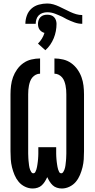

<svg xmlns="http://www.w3.org/2000/svg" viewBox="-20 -1069 540 1097"><path d="M333 8Q319 8 305 3.5Q291 -1 281 -10.5Q271 -20 263.5 -32Q256 -44 250 -57Q244 -44 236.5 -32Q229 -20 219 -10.5Q209 -1 195 3.5Q181 8 167 8Q144 8 122.5 -2.5Q101 -13 86.5 -30.5Q72 -48 63 -69.5Q54 -91 48.5 -113.5Q43 -136 41.5 -159Q40 -182 40 -205V-530Q40 -555 43 -580Q46 -605 54.5 -628.5Q63 -652 78 -673Q93 -694 113.5 -708.5Q134 -723 159 -729Q184 -735 209 -735V-648Q196 -648 184.5 -642Q173 -636 165 -626.5Q157 -617 152.5 -605Q148 -593 145.5 -580.5Q143 -568 142 -555.5Q141 -543 141 -530V-205Q141 -198 141 -191.5Q141 -185 141.5 -178Q142 -171 142 -164.5Q142 -158 143 -151Q144 -144 144.5 -137.5Q145 -131 146 -124Q147 -117 148.5 -110.5Q150 -104 152.5 -98Q155 -92 159 -85.5Q163 -79 170 -79Q178 -79 182 -86.5Q186 -94 188 -101Q190 -108 191.5 -115.5Q193 -123 194 -130.5Q195 -138 196 -145.5Q197 -153 197.5 -160.5Q198 -168 198.5 -175.5Q199 -183 199 -190.5Q199 -198 199 -205.5Q199 -213 199 -221V-228H301V-221Q301 -213 301 -205.5Q301 -198 301 -190.5Q301 -183 301.5 -175.5Q302 -168 302.5 -160.5Q303 -153 304 -145.5Q305 -138 306 -130.5Q307 -123 308.5 -115.5Q310 -108 312 -101Q314 -94 318 -86.5Q322 -79 330 -79Q337 -79 341 -85.5Q345 -92 347.5 -98Q350 -104 351.5 -110.5Q353 -117 354 -124Q355 -131 355.5 -137.5Q356 -144 357 -151Q358 -158 358 -164.5Q358 -171 358.5 -178Q359 -185 359 -191.5Q359 -198 359 -205V-530Q359 -543 358 -555.5Q357 -568 354.5 -580.5Q352 -593 347.5 -605Q343 -617 335 -626.5Q327 -636 315.5 -642Q304 -648 291 -648V-735Q316 -735 341 -729Q366 -723 386.5 -708.5Q407 -694 422 -673Q437 -652 445.5 -628.5Q454 -605 457 -580Q460 -555 460 -530V-205Q460 -182 458.5 -159Q457 -136 451.5 -113.5Q446 -91 437 -69.5Q428 -48 413.5 -30.5Q399 -13 377.5 -2.5Q356 8 333 8ZM450 -933Q427 -933 405 -941Q383 -949 362 -959L338 -972Q317 -982 295 -990.5Q273 -999 250 -999Q237 -999 224 -995Q211 -991 201.5 -981.5Q192 -972 188 -959Q184 -946 184 -933H125Q125 -957 133.5 -980.5Q142 -1004 160 -1020Q178 -1036 202 -1042.5Q226 -1049 250 -1049Q268 -1049 285 -1044Q302 -1039 318 -1031.5Q334 -1024 350 -1016Q366 -1008 382 -1000.5Q398 -993 415 -988Q432 -983 450 -983ZM239 -782 197 -820Q210 -833 219.5 -848.5Q229 -864 234 -881Q226 -883 218.5 -888Q211 -893 206 -900Q201 -907 199 -915.5Q197 -924 197 -933Q197 -943 200.5 -953.5Q204 -964 211.5 -971.5Q219 -979 229 -982Q239 -985 250 -985Q261 -985 271 -982Q281 -979 288.5 -971.5Q296 -964 299.5 -953.5Q303 -943 303 -933Q303 -912 299 -891Q295 -870 287 -850.5Q279 -831 267 -813.5Q255 -796 239 -782Z"/></svg>

Font: Iosevka Curly Slab
Style: Bold
Weight: 700
Monospace: yes
Designer: Belleve Invis
Foundry: Belleve Invis
Version: Version 22.1.2; ttfautohint (v1.8.4)